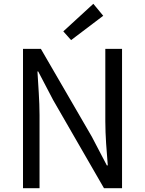

<svg xmlns="http://www.w3.org/2000/svg" viewBox="-20 -990 763 1010"><path d="M101 0H188V-385C188 -462 181 -540 177 -614H181L260 -463L527 0H622V-733H534V-352C534 -276 541 -193 547 -120H542L463 -271L195 -733H101ZM354 -779 523 -907 471 -970 313 -825Z"/></svg>

Font: Source Han Sans KR
Style: Regular
Weight: 400
Designer: Ryoko NISHIZUKA 西塚涼子 (kana, bopomofo & ideographs); Paul D. Hunt (Latin, Greek & Cyrillic); Sandoll Communications 산돌커뮤니
Foundry: Adobe
Version: Version 2.004;hotconv 1.0.118;makeotfexe 2.5.65603